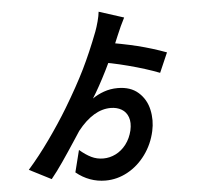

<svg xmlns="http://www.w3.org/2000/svg" viewBox="-59 -888 1096 1033"><g transform="rotate(-5 488.5 -371.0)"><path d="M742.7 -159.9Q727.3 -89.6 686.6 -34.1Q646 21.5 589.2 52.5Q532.5 83.5 469.7 83.5Q426.5 83.5 386.5 69Q346.4 54.4 311.3 25.6L341.1 -93Q373.8 -64.9 403.6 -50.4Q433.3 -35.9 468 -35.9Q503.2 -35.9 535.5 -52.1Q567.9 -68.4 591.8 -99.6Q615.7 -130.9 626 -173.8Q635 -215.3 624.6 -244.5Q614.3 -273.7 589 -288.5Q563.7 -303.2 530.3 -303.2Q437 -303.2 351.6 -195.3L323.2 -151.9Q279.5 -85 245.2 -35.2Q210.9 14.6 181.4 50.5L63 -10Q122.8 -77.9 181.9 -161Q241 -244.1 288.1 -321.8Q357.2 -436.8 399.4 -522.9Q441.7 -609.1 484.1 -719.2Q492.7 -741.9 501 -772.9Q509.3 -804 511.2 -824.7L645.3 -781.7Q636.2 -764.6 623.2 -736.6Q610.1 -708.5 601.8 -687.5Q563.5 -593.5 519.8 -506Q476.1 -418.5 440.2 -362.1Q467.3 -381.3 502.4 -393.9Q537.6 -406.5 577.1 -406.5Q647 -406.5 688.7 -369.1Q730.5 -331.8 743 -274.9Q755.6 -218 742.7 -159.9ZM858.6 -574.7 812.3 -468.3Q739.3 -496.6 645 -521.2Q550.8 -545.9 476.6 -555.7L516.1 -659.2Q623 -642.3 702.8 -622.7Q782.5 -603 858.6 -574.7Z"/></g></svg>

Font: Min Sans VF VF
Style: Regular
Weight: 400
Designer: Jinseong-Kim, NotoSansCJK, Nunito
Foundry: Jinseong-Kim
Version: Version 1.420;Glyphs 3.1.2 (3151)